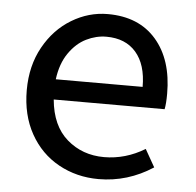

<svg xmlns="http://www.w3.org/2000/svg" viewBox="-45 -594 667 652"><g transform="rotate(5 288.5 -267.5)"><path d="M45 -267Q45 -350 80.5 -414Q116 -478 174 -513Q232 -548 297 -548Q403 -548 462 -480Q521 -412 521 -296Q521 -262 517 -243H139Q147 -154 199.5 -108.5Q252 -63 326 -63Q399 -63 465 -103L499 -43Q413 13 314 13Q239 13 177.5 -21Q116 -55 80.5 -118.5Q45 -182 45 -267ZM436 -312Q436 -388 400 -429.5Q364 -471 299 -471Q264 -471 230.5 -454.5Q197 -438 172 -402Q147 -366 140 -312Z"/></g></svg>

Font: Nebula Sans Medium
Style: Regular
Weight: 500
Designer: Paul D. Hunt for Adobe (as Source Sans)
Foundry: Nebula Entertainment & Broadcasting LLC
Version: Version 1.010